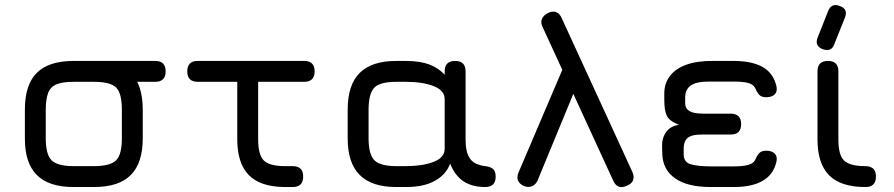

<svg xmlns="http://www.w3.org/2000/svg" viewBox="-20 -752 3595 772"><path d="M604 -423C604 -423 604 -423 604 -423C632 -423 646 -437 646 -465C646 -465 646 -465 646 -465C646 -493 632 -507 604 -507C604 -507 276 -507 276 -507C276 -507 276 -507 276 -507C248 -507 234 -493 234 -465C234 -465 234 -465 234 -465C234 -437 248 -423 276 -423C276 -423 604 -423 604 -423ZM358 0C358 0 358 0 358 0C424.5 0 474 -16 506 -48.5C538 -80.5 554 -129.5 554 -196C554 -196 554 -311 554 -311C554 -311 554 -311 554 -311C554 -377.5 538 -427 506 -459C474 -491 424.5 -507 358 -507C358 -507 276 -507 276 -507C276 -507 276 -507 276 -507C209.5 -507 160.5 -491 128.5 -459.5C96 -427.5 80 -378 80 -311C80 -311 80 -195 80 -195C80 -195 80 -195 80 -195C80 -129 96 -80 128.5 -48C160.5 -16 209.5 0 276 0C276 0 358 0 358 0ZM164 -311C164 -311 164 -311 164 -311C164 -340.5 167.5 -363 174 -379.5C180.5 -395.5 192 -407 208.5 -413.5C224.5 -420 247 -423 276 -423C276 -423 358 -423 358 -423C358 -423 358 -423 358 -423C401.5 -423 431.5 -415.5 447 -400C462.5 -384.5 470 -354.5 470 -311C470 -311 470 -196 470 -196C470 -196 470 -196 470 -196C470 -152.5 462.5 -123 447 -107.5C431.5 -92 401.5 -84 358 -84C358 -84 276 -84 276 -84C276 -84 276 -84 276 -84C232.5 -84 203 -92 187.5 -107.5C172 -123 164 -152 164 -195C164 -195 164 -311 164 -311Z M1157 0C1185 0 1199 -14 1199 -42C1199 -42 1199 -42 1199 -42C1199 -56.5 1195.5 -67.5 1188 -74C1180.5 -80.5 1170 -84 1157 -84C1157 -84 1157 -84 1157 -84C1150 -84 1143.5 -84 1138 -84C1132.5 -84 1127 -84 1122 -84C1122 -84 1122 -84 1122 -84C1082 -84.5 1054.5 -92.5 1040 -107.5C1025.5 -122.5 1018 -150.5 1018 -192C1018 -192 1018 -465 1018 -465C1018 -465 934 -465 934 -465C934 -465 934 -192 934 -192C934 -192 934 -192 934 -192C934 -127.5 949.5 -80 980 -48.5C1010.5 -17 1057.5 -1 1122 0C1122 0 1122 0 1122 0C1128.5 0 1134.5 0 1140 0C1145 0 1150.5 0 1157 0C1157 0 1157 0 1157 0ZM1203 -423C1203 -423 1203 -423 1203 -423C1231 -423 1245 -437 1245 -465C1245 -465 1245 -465 1245 -465C1245 -493 1231 -507 1203 -507C1203 -507 775 -507 775 -507C775 -507 775 -507 775 -507C747 -507 733 -493 733 -465C733 -465 733 -465 733 -465C733 -437 747 -423 775 -423C775 -423 1203 -423 1203 -423Z M1378 -196C1378 -129.5 1394 -80.5 1426.5 -48.5C1458.5 -16 1507.5 0 1574 0C1574 0 1612 0 1612 0C1612 0 1612 0 1612 0C1661 0 1700 -8.5 1729.5 -25.5C1759 -42 1779 -65 1790 -94C1790 -94 1790 -94 1790 -94C1798 -73.5 1808.5 -56 1821.5 -42C1834 -28 1849.5 -17.5 1868 -10.5C1886 -3.5 1907 0 1931 0C1931 0 1931 0 1931 0C1959 0 1973 -14 1973 -42C1973 -42 1973 -42 1973 -42C1973 -56.5 1969.5 -67 1962 -73C1954.5 -79 1944 -82.5 1931 -84C1931 -84 1931 -84 1931 -84C1916.5 -85.5 1903 -89.5 1891 -95.5C1879 -101.5 1869.5 -112 1862.5 -127C1855.5 -142 1852 -163.5 1852 -192C1852 -192 1852 -465 1852 -465C1852 -465 1852 -465 1852 -465C1852 -493 1838 -507 1810 -507C1810 -507 1810 -507 1810 -507C1782 -507 1768 -493 1768 -465C1768 -465 1768 -451 1768 -451C1768 -451 1768 -451 1768 -451C1753 -468.5 1732.5 -482.5 1707 -492.5C1681.5 -502 1649.5 -507 1612 -507C1612 -507 1574 -507 1574 -507C1574 -507 1574 -507 1574 -507C1507.5 -507 1458.5 -491 1426.5 -459C1394 -427 1378 -377.5 1378 -311C1378 -311 1378 -196 1378 -196C1378 -196 1378 -196 1378 -196ZM1462 -311C1462 -311 1462 -311 1462 -311C1462 -354.5 1470 -384.5 1485.5 -400C1501 -415.5 1530.5 -423 1574 -423C1574 -423 1612 -423 1612 -423C1612 -423 1612 -423 1612 -423C1656 -423 1693 -417.5 1723 -406C1753 -394.5 1768 -377 1768 -353C1768 -353 1768 -154 1768 -154C1768 -154 1768 -154 1768 -154C1768 -130 1753 -112.5 1723 -101C1693 -89.5 1656 -84 1612 -84C1612 -84 1574 -84 1574 -84C1574 -84 1574 -84 1574 -84C1530.5 -84 1501 -92 1485.5 -107.5C1470 -123 1462 -152.5 1462 -196C1462 -196 1462 -311 1462 -311Z M2445 -27C2445 -27 2445 -27 2445 -27C2456.5 -0.5 2475 6.5 2500 -5C2500 -5 2500 -5 2500 -5C2526 -15 2533.5 -33.5 2523 -60C2523 -60 2239 -678 2239 -678C2239 -678 2239 -678 2239 -678C2234 -690.5 2226.5 -699 2217 -703C2207 -707 2196 -706 2184 -700C2184 -700 2184 -700 2184 -700C2172 -694 2164 -686.5 2159.5 -677C2155 -667.5 2155.5 -657 2161 -645C2161 -645 2445 -27 2445 -27ZM2260 -516C2260 -516 2066 -61 2066 -61C2066 -61 2066 -61 2066 -61C2054.5 -35.5 2061 -16.5 2085 -5C2085 -5 2085 -5 2085 -5C2097 0.5 2108 1 2118 -3C2128 -6.5 2135.5 -14 2141 -25C2141 -25 2299 -408 2299 -408C2299 -408 2260 -516 2260 -516Z M2930 0C2930 0 2930 0 2930 0C2979.5 0 3019 -8.5 3047.5 -25.5C3076 -42 3094 -67.5 3102 -102C3102 -102 3102 -102 3102 -102C3105 -116 3102.5 -127 3095 -134.5C3087 -142 3076 -146 3062 -146C3062 -146 3062 -146 3062 -146C3048.5 -146 3039 -143 3033 -136.5C3026.5 -130 3021 -120.5 3016 -108C3016 -108 3016 -108 3016 -108C3011 -99 3002 -92.5 2988.5 -89C2975 -85 2955.5 -83 2930 -83C2930 -83 2838 -83 2838 -83C2838 -83 2838 -83 2838 -83C2806 -83 2780 -85.5 2759.5 -91C2739 -96 2729 -109.5 2729 -132C2729 -132 2729 -153 2729 -153C2729 -153 2729 -153 2729 -153C2729 -168.5 2731.5 -180 2737 -188.5C2742 -197 2750 -202.5 2761 -206C2771.5 -209.5 2785.5 -211 2803 -211C2803 -211 2918 -211 2918 -211C2918 -211 2918 -211 2918 -211C2946 -211 2960 -225 2960 -253C2960 -253 2960 -253 2960 -253C2960 -281 2946 -295 2918 -295C2918 -295 2811 -295 2811 -295C2811 -295 2811 -295 2811 -295C2795.5 -295 2782.5 -296 2771 -298.5C2759.5 -301 2751 -305 2744.5 -311.5C2738 -317.5 2735 -326.5 2735 -338C2735 -338 2735 -361 2735 -361C2735 -361 2735 -361 2735 -361C2735 -381 2742 -396.5 2756.5 -407.5C2771 -418.5 2795.5 -424 2831 -424C2831 -424 2930 -424 2930 -424C2930 -424 2930 -424 2930 -424C2955.5 -424 2975 -422 2988.5 -418.5C3002 -414.5 3011 -408 3016 -399C3016 -399 3016 -399 3016 -399C3021 -387 3026.5 -377.5 3032.5 -371C3038.5 -364.5 3048 -361 3061 -361C3061 -361 3061 -361 3061 -361C3075.5 -361 3087 -365 3095 -372.5C3102.5 -380 3105 -391 3102 -405C3102 -405 3102 -405 3102 -405C3094 -439.5 3076 -465.5 3047.5 -482C3019 -498.5 2979.5 -507 2930 -507C2930 -507 2848 -507 2848 -507C2848 -507 2848 -507 2848 -507C2804 -507.5 2767.5 -502 2738.5 -491.5C2709 -480.5 2687.5 -465 2673 -445.5C2658.5 -426 2651 -403 2651 -377C2651 -377 2651 -351 2651 -351C2651 -351 2651 -351 2651 -351C2651 -321.5 2654.5 -300 2661.5 -286C2668.5 -272 2684.5 -260 2710 -250C2710 -250 2710 -250 2710 -250C2687.5 -247 2670.5 -237.5 2659 -222C2647.5 -206 2641.5 -186.5 2642 -164C2642 -164 2643 -132 2643 -132C2643 -132 2643 -132 2643 -132C2644.5 -90 2662 -57.5 2695 -34.5C2728 -11.5 2775.5 0 2838 0C2838 0 2930 0 2930 0Z M3287.5 -554.5C3311 -546 3327 -552.5 3334.5 -574C3334.5 -574 3377 -680.5 3377 -680.5C3377 -680.5 3377 -680.5 3377 -680.5C3386.5 -704 3380 -719.5 3357.5 -727.5C3357.5 -727.5 3357.5 -727.5 3357.5 -727.5C3335 -737 3319 -730.5 3310 -708C3310 -708 3268 -602 3268 -602C3268 -602 3268 -602 3268 -602C3258.5 -579.5 3265 -563.5 3287.5 -554.5C3287.5 -554.5 3287.5 -554.5 3287.5 -554.5ZM3460 0C3488 0 3502 -14 3502 -42C3502 -42 3502 -42 3502 -42C3502 -56.5 3498.5 -67.5 3491 -74C3483.5 -80.5 3473 -84 3460 -84C3460 -84 3460 -84 3460 -84C3418 -84 3389.5 -91.5 3374 -106.5C3358.5 -121 3351 -149.5 3351 -192C3351 -192 3351 -465 3351 -465C3351 -465 3351 -465 3351 -465C3351 -493 3337 -507 3309 -507C3309 -507 3309 -507 3309 -507C3281 -507 3267 -493 3267 -465C3267 -465 3267 -192 3267 -192C3267 -192 3267 -192 3267 -192C3267 -126.5 3282.5 -78.5 3314 -47C3345.5 -15.5 3394 0 3460 0C3460 0 3460 0 3460 0Z"/></svg>

Font: Jura-Fortis-Bold
Style: Bold
Weight: 500
Designer: Daniel Johnson, Alexei Vanyashin, Mirko Velimirovic
Foundry: Daniel Johnson
Version: ""